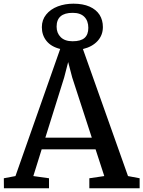

<svg xmlns="http://www.w3.org/2000/svg" viewBox="-37 -1003 764 1023"><path d="M707 -53.2V0H439V-53.2L518.6 -64.9L472.2 -207.5H185.1L140.6 -64.9L224.1 -53.2V0H-16.1L-16.6 -53.2L45.4 -64.9L283.7 -742.2Q235.8 -753.9 210.9 -784.7Q186 -815.4 186 -858.4Q186 -897 209 -925.5Q231.9 -954.1 271.5 -969.2Q310.1 -983.4 354 -983.4H354.5Q404.8 -983.4 440.2 -967.8Q475.6 -952.1 493.7 -923.8Q511.2 -895.5 511.2 -858.9Q511.2 -815.4 482.7 -784.4Q454.1 -753.4 404.8 -741.7L645 -64.9ZM350.1 -934.6Q264.6 -934.6 264.6 -860.8Q264.6 -826.7 286.6 -804.9Q308.6 -783.2 349.6 -783.2H350.1Q393.6 -783.2 413.6 -801Q433.6 -818.8 433.6 -854.5Q433.6 -891.6 412.6 -913.1Q391.6 -934.6 350.6 -934.6ZM452.1 -269.5 347.7 -590.3 326.2 -672.4 304.7 -589.4 204.6 -269.5Z"/></svg>

Font: Merriweather
Style: Regular
Weight: 400
Designer: Eben Sorkin
Foundry: Eben Sorkin
Version: Version 1.584; ttfautohint (v1.8.1)